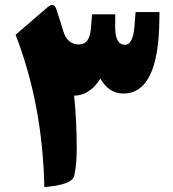

<svg xmlns="http://www.w3.org/2000/svg" viewBox="-20 -772 716 793"><path d="M286.1 -377Q296.9 -273.4 296.9 -156.7Q296.9 -94.7 287.1 -48.3Q282.7 -26.9 251.2 -15.4Q219.7 -3.9 163.1 1Q156.2 -339.4 44.4 -628.4L175.8 -741.7Q202.6 -765.1 212.9 -733.4Q232.4 -674.3 240.7 -645Q257.3 -588.4 306.2 -588.4Q350.6 -588.4 355.5 -654.8L360.4 -712.9H456.1L455.6 -661.1Q455.6 -586.9 496.1 -586.9Q528.8 -586.9 535.2 -662.1L540 -722.2H638.7L638.2 -688.5Q634.8 -385.7 489.3 -385.7Q429.7 -385.7 394.5 -447.3Q356 -385.7 299.8 -377.9Q291 -377 286.1 -377Z"/></svg>

Font: Sahel Black FD-WOL
Style: Black-FD-WOL
Weight: 900
Foundry: Saber Rastikerdar (saber.rastikerdar@gmail.com)
Version: Version 2.0.2